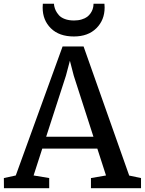

<svg xmlns="http://www.w3.org/2000/svg" viewBox="-36 -995 765 1015"><path d="M-15.1 0 -15.6 -53.7 47.4 -67.4 294.9 -749.5H405.8L647 -66.9L709.5 -53.7V0H444.8V-53.7L524.4 -67.4L478.5 -209.5H187.5L141.6 -67.4L224.1 -53.7V0ZM312.5 -594.7 208 -272H458L354 -594.7L333.5 -673.8ZM354.5 -802.2Q276.9 -802.2 233.2 -845.2Q189.5 -888.2 189.5 -954.6Q189.5 -968.3 190.4 -975.1H249.5Q249.5 -967.8 251 -961.9Q253.4 -950.2 258.8 -939Q264.2 -927.7 275.1 -915Q286.1 -902.3 306.9 -894.5Q327.6 -886.7 355.5 -886.7Q377.9 -886.7 396 -892.3Q414.1 -897.9 424.8 -906Q435.5 -914.1 442.9 -925Q450.2 -936 453.1 -944.6Q456.1 -953.1 457.5 -962.4Q458.5 -968.8 458.5 -975.1H516.1Q517.1 -968.3 517.1 -955.1Q517.1 -889.2 473.4 -845.7Q429.7 -802.2 354.5 -802.2Z"/></svg>

Font: HaufeMerriweather
Style: Regular
Weight: 400
Designer: Eben Sorkin ( eben@eyebytes.com )
Foundry: Eben Sorkin
Version: Version 1.56